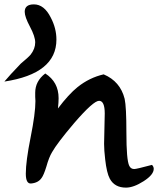

<svg xmlns="http://www.w3.org/2000/svg" viewBox="-90 -801 723 878"><path d="M384 -461Q460 -429 480 -349Q488 -313 488 -195Q488 -69 501 -43Q508 -28 524 -28Q534 -28 605 -47Q613 -39 613 -29Q613 -2 567 27.5Q521 57 486 57Q434 57 412 16Q398 -10 391 -72Q386 -114 386 -143Q386 -166 387.5 -212.5Q389 -259 389 -282Q389 -340 363 -340Q337 -340 249 -238Q171 -146 148 -105Q134 -82 122 -39Q110 0 100 13Q85 35 53 38Q28 41 28 -7Q28 -63 50 -173Q72 -283 72 -339Q72 -345 71 -358Q71 -370 71 -377Q71 -430 117 -465Q178 -426 178 -352Q178 -333 175 -305Q224 -370 265 -403Q319 -446 384 -461ZM71 -607Q71 -634 47 -679Q23 -724 23 -747Q23 -781 65 -781Q112 -781 142 -721Q168 -672 168 -620Q168 -464 -70 -428Q-46 -457 5 -510Q40 -539 50 -551Q71 -578 71 -607Z"/></svg>

Font: Wortlaut AH
Style: SemiBold
Weight: 600
Designer: Andreas Höfeld
Foundry: Fontgrube AH
Version: Version 2.59